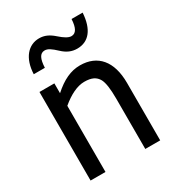

<svg xmlns="http://www.w3.org/2000/svg" viewBox="-189 -910 936 1024"><g transform="rotate(-30 279.0 -398.5)"><path d="M409.2 -796.9C406.7 -744.1 391.6 -717.8 363.8 -717.8C345.7 -717.8 323.7 -731 294.9 -756.8C266.1 -782.2 239.7 -794.4 207 -794.4C141.6 -794.4 91.3 -740.7 87.4 -642.6H155.8C158.2 -695.3 170.9 -723.6 200.7 -723.6C219.7 -723.6 237.3 -711.9 268.6 -682.6C295.9 -656.7 324.2 -644.5 357.4 -644.5C428.2 -644.5 471.2 -696.8 477.5 -796.9ZM495.1 -354C495.1 -486.8 432.6 -560.5 323.7 -560.5C266.6 -560.5 214.8 -535.6 158.2 -484.9V-545.4H66.4V0H158.2V-407.2C207 -448.2 256.3 -473.1 299.8 -473.1C345.2 -473.1 370.1 -460.4 385.7 -432.6C397.5 -410.6 403.3 -369.6 403.3 -310.5V0H495.1Z"/></g></svg>

Font: SG Kara
Style: Regular
Weight: 400
Designer: Damoon Khanjanzadeh
Version: Version 1.000